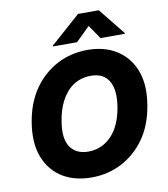

<svg xmlns="http://www.w3.org/2000/svg" viewBox="-101 -1040 991 1135"><g transform="rotate(-10 394.5 -473.0)"><path d="M63.9 -372.9Q83.1 -489.3 141.3 -571.7Q169.7 -611.9 205.1 -642.6Q240.4 -673.3 281.2 -694.4Q322.1 -715.6 367.7 -726.4Q413.4 -737.2 462.4 -737.2Q509.2 -737.2 552.2 -726.7Q595.2 -716.3 631.4 -694.4Q667.6 -672.6 696 -639.6Q724.4 -606.5 741.8 -561.1Q758.9 -516.7 761.9 -465.6Q764.9 -414.4 754.6 -352.3Q735.1 -234.4 677.2 -154.1Q648.8 -114.7 613.6 -84.2Q578.5 -53.6 537.8 -32.7Q497.2 -11.7 451.7 -0.9Q406.2 9.9 357.6 9.9Q310.4 9.9 267.2 -0.4Q224.1 -10.7 187.7 -32.1Q151.3 -53.6 123 -86.6Q94.8 -119.7 77.1 -165.1Q43.7 -250.7 63.9 -372.9ZM255.7 -196.4Q290.5 -144.2 364 -144.2Q446 -144.2 503.6 -203.8Q560.7 -263.1 578.8 -372.9Q587.4 -424.4 583.1 -463.6Q578.8 -502.8 563 -529.5Q547.2 -556.1 520.1 -569.6Q492.9 -583.1 455.6 -583.1Q422.6 -583.1 395.1 -574.2Q367.5 -565.3 345.2 -549.4Q322.8 -533.4 305.2 -511.5Q287.6 -489.7 274.7 -464.1Q261.7 -438.6 253 -410.2Q244.3 -381.7 239.7 -352.3Q221.2 -248.6 255.7 -196.4ZM264.9 -792.6 265.6 -797.2 445 -956.3H569.6L697.4 -797.2L696.7 -792.6H551.1L494.3 -875L410.2 -792.6Z"/></g></svg>

Font: Inter P Extra Bold
Style: Italic
Weight: 800
Italic angle: 9.39999°
Designer: Rasmus Andersson
Foundry: rsms
Version: Version 3.018;git-588b23468